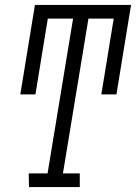

<svg xmlns="http://www.w3.org/2000/svg" viewBox="-20 -755 549 775"><path d="M97 0 96 -55H172L275 -680H173L123 -374H62L121 -735H509L450 -374H389L439 -680H337L234 -55H302V0Z"/></svg>

Font: Iosevka Curly Slab Light
Style: Italic
Weight: 300
Italic angle: -9°
Monospace: yes
Designer: Belleve Invis
Foundry: Belleve Invis
Version: Version 22.1.2; ttfautohint (v1.8.4)